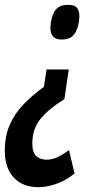

<svg xmlns="http://www.w3.org/2000/svg" viewBox="-55 -564 387 796"><path d="M230 -276 212 -153Q146 -112 112.5 -70.5Q79 -29 79 31Q79 69 96 83.5Q113 98 138 98Q161 98 183.5 87.5Q206 77 231 58L254 155Q222 182 182 197Q142 212 104 212Q40 212 2.5 172.5Q-35 133 -35 61Q-35 -2 -13.5 -49Q8 -96 44.5 -133.5Q81 -171 127 -204L138 -276ZM274 -497Q274 -460 258 -430Q242 -400 201 -400Q154 -400 154 -448Q154 -484 169.5 -514Q185 -544 227 -544Q253 -544 263.5 -532.5Q274 -521 274 -497Z"/></svg>

Font: Georama Condensed SemiBold
Style: Italic
Weight: 600
Width: 3
Italic angle: -9°
Designer: Jean-Baptiste Levee
Foundry: Production Type
Version: Version 1.000